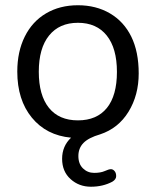

<svg xmlns="http://www.w3.org/2000/svg" viewBox="-20 -519 595 732"><path d="M166.5 -107.9Q205.1 -60.1 277.1 -60.1Q349.1 -60.1 387.5 -107.4Q425.8 -154.8 425.8 -244.9Q425.8 -335 387 -383.5Q348.1 -432.1 277.1 -432.1Q206.1 -432.1 167 -383.5Q127.9 -335 127.9 -245.4Q127.9 -155.8 166.5 -107.9ZM408.2 173.8Q372.1 192.9 326.7 192.9Q281.2 192.9 249 163.8Q216.8 134.8 216.8 86.4Q216.8 38.1 251 5.9Q156.7 -2.9 101.3 -70.6Q45.9 -138.2 45.9 -246.1Q45.9 -322.3 74.5 -379.6Q103 -437 155.5 -468Q208 -499 277.1 -499Q346.2 -499 399.2 -468Q452.1 -437 480.5 -379.4Q508.8 -321.8 508.8 -239Q508.8 -156.2 470 -93Q431.2 -29.8 361.8 -6.8Q317.9 5.9 298.3 25.9Q278.8 45.9 278.8 75.9Q278.8 106 296.4 123Q314 140.1 338.9 140.1Q363.8 140.1 379.4 133.1Q395 126 402.8 126Q410.6 126 416.7 133.1Q422.9 140.1 422.9 152.6Q422.9 165 408.2 173.8Z"/></svg>

Font: Nunito-Regular
Style: Regular
Weight: 400
Designer: Vernon Adams
Foundry: newtypography
Version: Version 3.000